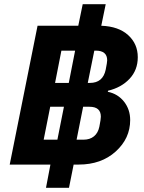

<svg xmlns="http://www.w3.org/2000/svg" viewBox="-20 -800 684 910"><path d="M329 -20 307 90H198L219 -20H26L158 -678H351L372 -780H481L460 -678Q542 -675 587.5 -633.5Q633 -592 633 -529Q633 -468 594 -426.5Q555 -385 492 -370L491 -365Q539 -355 568 -318Q597 -281 597 -231Q597 -144 528.5 -82Q460 -20 353 -20ZM241 -407H306L336 -560H271ZM427 -560 396 -407H406Q468 -407 481 -470Q488 -505 488 -514Q488 -560 434 -560ZM187 -138H252L283 -294H218ZM374 -294 343 -138H376Q406 -138 425.5 -154Q445 -170 451 -200Q458 -235 458 -247Q458 -294 404 -294Z"/></svg>

Font: Aneliza
Style: Bold Italic
Weight: 700
Italic angle: -11.31°
Designer: Mike Abbink, Paul van der Laan, Pieter van Rosmalen
Foundry: Bold Monday
Version: Version 3.0